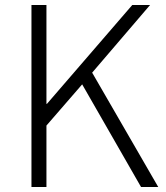

<svg xmlns="http://www.w3.org/2000/svg" viewBox="-20 -749 663 769"><path d="M106 0V-729H166V-333H168L509.8 -729H581.1L349.1 -458L613.8 0H544.9L309.1 -411.1L166 -246.1V0Z"/></svg>

Font: Source Han Sans CN Light
Style: Regular
Weight: 300
Designer: Ryoko NISHIZUKA  (kana, bopomofo & ideographs); Paul D. Hunt (Latin, Greek & Cyrillic); Sandoll Communications , Soo-you
Foundry: Adobe
Version: Version 2.000;hotconv 1.0.107;makeotfexe 2.5.65593